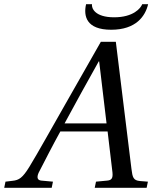

<svg xmlns="http://www.w3.org/2000/svg" viewBox="-43 -890 722 910"><path d="M-23 0H202L208 -29L153 -34C133 -36 131 -50 140 -71C173 -135 206 -200 243 -267H467L490 -73C493 -44 485 -36 465 -34L412 -29L406 0H652L658 -29L620 -32C589 -35 585 -49 580 -90L506 -692H435L267 -397C216 -308 133 -159 96 -99C64 -47 47 -36 16 -33L-17 -29ZM263 -305C316 -404 371 -502 425 -599H427L462 -305ZM365 -870C352 -814 366 -749 484 -749C602 -749 646 -814 659 -870H631C624 -851 589 -808 498 -808C407 -808 390 -851 393 -870Z"/></svg>

Font: Heuristica
Style: Italic
Weight: 400
Italic angle: -13°
Version: Version 1.0.1